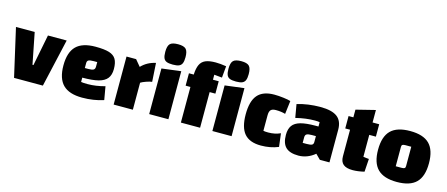

<svg xmlns="http://www.w3.org/2000/svg" viewBox="-49 -1335 4498 1931"><g transform="rotate(15 2200.0 -369.5)"><path d="M198 -500 262 -175H272L336 -500H531L417 0H117L3 -500Z M1027 -157 1051 -19Q948 15 829 15Q693 15 628.5 -49.5Q564 -114 564 -250Q564 -387 628 -451Q692 -515 829 -515Q921 -515 971 -499.5Q1021 -484 1042.5 -447.5Q1064 -411 1064 -345Q1064 -284 1036 -248Q1008 -212 946.5 -196Q885 -180 779 -180V-135Q800 -131 849 -131Q932 -131 1027 -157ZM779 -332V-280H815Q854 -280 869 -289Q884 -298 884 -322V-370H848Q809 -370 794 -362Q779 -354 779 -332Z M1309 -434Q1368 -496 1457 -515L1469 -321Q1446 -319 1408 -305.5Q1370 -292 1354 -281V0H1154V-500H1254Z M1518 0ZM1724 -500V0H1524V-475ZM1518 -647Q1518 -708 1540.5 -731Q1563 -754 1624 -754Q1684 -754 1706.5 -731Q1729 -708 1729 -647Q1729 -606 1719.5 -583.5Q1710 -561 1688 -551.5Q1666 -542 1624 -542Q1582 -542 1559.5 -551Q1537 -560 1527.5 -582.5Q1518 -605 1518 -647Z M1804 0ZM2054 -552V-500H2114V-371H2054V0H1854V-371H1804V-500H1854Q1857 -566 1875 -604Q1893 -642 1931.5 -658.5Q1970 -675 2037 -675Q2084 -675 2147 -665L2136 -544ZM2382 -500V0H2182V-475ZM2176 -647Q2176 -708 2198.5 -731Q2221 -754 2282 -754Q2342 -754 2364.5 -731Q2387 -708 2387 -647Q2387 -606 2377.5 -583.5Q2368 -561 2346 -551.5Q2324 -542 2282 -542Q2240 -542 2217.5 -551Q2195 -560 2185.5 -582.5Q2176 -605 2176 -647Z M2462 -250Q2462 -387 2517 -451Q2572 -515 2690 -515Q2734 -515 2786 -508.5Q2838 -502 2861 -494L2844 -356Q2801 -369 2745 -369Q2708 -369 2692.5 -352.5Q2677 -336 2677 -296V-135Q2693 -131 2728 -131Q2798 -131 2854 -157L2871 -19Q2788 15 2690 15Q2572 15 2517 -49Q2462 -113 2462 -250Z M3401 -340V0H3301L3251 -50Q3213 -18 3169.5 -1.5Q3126 15 3081 15Q2990 15 2948 -26Q2906 -67 2906 -155Q2906 -216 2932 -252Q2958 -288 3015.5 -304Q3073 -320 3171 -320H3201V-365Q3186 -369 3151 -369Q3058 -369 2953 -343L2929 -481Q3041 -515 3171 -515Q3290 -515 3345.5 -473Q3401 -431 3401 -340ZM3201 -158V-220H3159Q3120 -220 3105 -211Q3090 -202 3090 -178V-120H3132Q3171 -120 3186 -128Q3201 -136 3201 -158Z M3716 -371V-143Q3745 -138 3775 -136L3766 -1Q3699 15 3645 15Q3579 15 3547.5 -11.5Q3516 -38 3516 -94V-371H3466V-500H3516V-580L3716 -630V-500H3785V-371Z M3840 -250Q3840 -387 3904 -451Q3968 -515 4105 -515Q4242 -515 4306 -451Q4370 -387 4370 -250Q4370 -113 4306 -49Q4242 15 4105 15Q3969 15 3904.5 -49.5Q3840 -114 3840 -250ZM4116 -135Q4138 -135 4146.5 -141Q4155 -147 4155 -163V-365H4094Q4072 -365 4063.5 -359Q4055 -353 4055 -337V-135Z"/></g></svg>

Font: Changa Black
Style: Regular
Weight: 900
Designer: Eduardo Rodriguez Tunni
Foundry: Eduardo Rodriguez Tunni
Version: Version 2.001; ttfautohint (v1.5.10-5e6f)